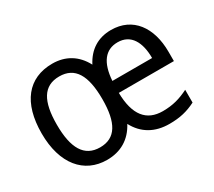

<svg xmlns="http://www.w3.org/2000/svg" viewBox="-109 -750 1072 963"><g transform="rotate(-30 427.0 -268.0)"><path d="M610 -545C535 -545 478 -509 443 -441C407 -510 347 -546 271 -546C130 -546 50 -446 50 -269C50 -92 137 10 269 10C348 10 409 -26 446 -96C483 -26 546 10 630 10C692 10 735 -1 783 -25V-99C735 -75 692 -62 633 -62C539 -62 489 -123 487 -252H806V-306C806 -447 736 -545 610 -545ZM608 -475C685 -475 719 -411 719 -320H489C496 -423 537 -475 608 -475ZM269 -473C359 -473 400 -405 400 -266C400 -130 360 -62 270 -62C179 -62 138 -133 138 -269C138 -404 177 -473 269 -473Z"/></g></svg>

Font: Noto Sans Malayalam SemiCondensed
Style: Regular
Weight: 400
Width: 4
Designer: Jelle Bosma - Monotype Design Team
Foundry: Monotype Imaging Inc.
Version: Version 2.104